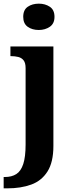

<svg xmlns="http://www.w3.org/2000/svg" viewBox="-40 -790 405 1050"><path d="M-20 240V178H-12.8Q24 178 49.2 162Q74.3 146.1 87.2 106.9Q100 67.7 100 0V-417.4Q100 -446.2 89 -460.1Q78 -474 59.8 -478.5Q41.6 -483 20 -483H17V-536H252V8Q252 97 219.6 148Q187.2 199 130.6 219.5Q74.1 240 0.3 240ZM172.1 -626Q136 -626 111.5 -643.5Q87 -661 87 -698Q87 -736 111.8 -753Q136.5 -770 172.5 -770Q207 -770 232.5 -753Q258 -736 258 -698Q258 -661 232.4 -643.5Q206.8 -626 172.1 -626Z"/></svg>

Font: Noto Serif Kannada
Style: Regular
Weight: 400
Designer: Universal Thirst, Indian Type Foundry and the Monotype Design Team
Foundry: Monotype Imaging Inc.
Version: Version 2.003